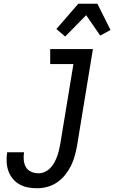

<svg xmlns="http://www.w3.org/2000/svg" viewBox="-20 -997 610 1025"><path d="M179 8Q153 8 129 3.5Q105 -1 84.5 -12.5Q64 -24 48.5 -42.5Q33 -61 25 -83.5Q17 -106 15.5 -131Q14 -156 18 -181V-184H108V-182Q105 -162 107 -141.5Q109 -121 118.5 -104.5Q128 -88 146.5 -80Q165 -72 186 -72Q203 -72 219.5 -79.5Q236 -87 249 -100.5Q262 -114 270.5 -130Q279 -146 285 -162.5Q291 -179 295 -196Q299 -213 302 -230L372 -655H248V-735H476L391 -217Q386 -190 378.5 -163Q371 -136 358.5 -111Q346 -86 327.5 -63Q309 -40 285 -23.5Q261 -7 233 0.5Q205 8 179 8ZM328 -802 281 -842 398 -977H500L570 -837L515 -807L440 -916Z"/></svg>

Font: Iosevka Medium Oblique
Style: Regular
Weight: 500
Italic angle: -9°
Monospace: yes
Designer: Belleve Invis
Foundry: Belleve Invis
Version: Version 32.5.0; ttfautohint (v1.8.4)